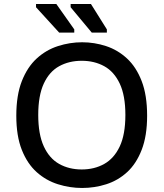

<svg xmlns="http://www.w3.org/2000/svg" viewBox="-20 -922 813 954"><path d="M388 12Q327 12 268 -6.5Q209 -25 162.5 -66.5Q116 -108 88.5 -177Q61 -246 61 -347Q61 -449 88.5 -519Q116 -589 162.5 -631.5Q209 -674 268 -693Q327 -712 388 -712Q449 -712 507 -693Q565 -674 611 -631.5Q657 -589 684 -519Q711 -449 711 -347Q711 -247 684 -177.5Q657 -108 611.5 -66.5Q566 -25 508 -6.5Q450 12 388 12ZM386 -80Q449 -80 498 -107.5Q547 -135 575 -194.5Q603 -254 603 -351Q603 -447 575 -506.5Q547 -566 498 -593Q449 -620 386 -620Q323 -620 274 -593Q225 -566 197.5 -506.5Q170 -447 170 -351Q170 -255 197.5 -195Q225 -135 274 -107.5Q323 -80 386 -80ZM511 -760H436L331 -886V-902H432L511 -776ZM349 -760H274L159 -886V-902H260L349 -776Z"/></svg>

Font: AR One Sans Medium
Style: Regular
Weight: 500
Designer: Niteesh Yadav
Foundry: Niteesh Yadav
Version: Version 1.001;gftools[0.9.33]